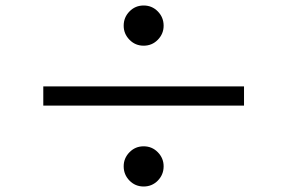

<svg xmlns="http://www.w3.org/2000/svg" viewBox="-20 -723 1040 695"><path d="M427.7 -629.9Q427.7 -660.2 448.7 -681.6Q469.7 -703.1 500 -703.1Q530.3 -703.1 551.3 -681.6Q572.3 -660.2 572.3 -629.9Q572.3 -600.6 551.3 -579.1Q530.3 -557.6 500 -557.6Q469.7 -557.6 448.7 -579.1Q427.7 -600.6 427.7 -629.9ZM136.7 -410.2H863.3V-340.8H136.7ZM427.7 -121.1Q427.7 -150.4 448.7 -171.9Q469.7 -193.4 500 -193.4Q530.3 -193.4 551.3 -171.9Q572.3 -150.4 572.3 -121.1Q572.3 -90.8 551.3 -69.3Q530.3 -47.9 500 -47.9Q469.7 -47.9 448.7 -69.3Q427.7 -90.8 427.7 -121.1Z"/></svg>

Font: Gen Shin Gothic Monospace Regular
Style: Regular
Weight: 400
Designer: [Source Han Sans]
Ryoko NISHIZUKA  (kana & ideographs); Paul D. Hunt (Latin, Greek & Cyrillic); Wenlong ZHANG  (bopomofo
Version: Version 1.002.20150607